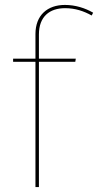

<svg xmlns="http://www.w3.org/2000/svg" viewBox="-20 -755 396 775"><path d="M242.7 -722C283.7 -722 318.4 -710.1 350.1 -692.4L355.9 -703.8C323.7 -722.4 284.6 -735.1 241.9 -735.1C172.3 -735.1 123.1 -694.4 123.1 -617.6V-518.3H32.9V-505.6H123.1V0H137.1V-505.6H283.9L286 -518.3H137.1V-615.9C137.1 -688.7 180.6 -722 242.7 -722Z"/></svg>

Font: Fira Sans Hair
Style: Regular
Weight: 100
Designer: bBox Type GmbH & Carrois Corporate GbR & Edenspiekermann AG
Foundry: bBox Type GmbH & Carrois Corporate GbR & Edenspiekermann AG
Version: Version 4.300;PS 004.300;hotconv 1.0.88;makeotf.lib2.5.64775